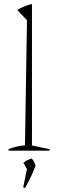

<svg xmlns="http://www.w3.org/2000/svg" viewBox="-20 -754 290 961"><path d="M23 0V-8Q39 -14 58 -19Q77 -24 105 -27L115 -653L66 -704Q101 -725 140 -734V-26L229 -7V0ZM96 184 115 92 97 61Q108 52 117.5 47.5Q127 43 138 39Q145 46 149.5 54Q154 62 158 75Q148 102 135 130Q122 158 105 187Z"/></svg>

Font: Piazzolla Thin
Style: Regular
Weight: 100
Designer: Juan Pablo del Peral
Foundry: Huerta Tipografica
Version: Version 1.330